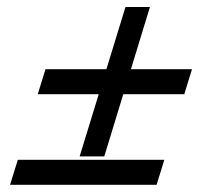

<svg xmlns="http://www.w3.org/2000/svg" viewBox="-20 -514 615 534"><path d="M329 -494.5H397L270 -79H201.5ZM106.5 -321.5H514L492.5 -252H85ZM29.5 -69.5H437L415.5 0H8Z"/></svg>

Font: Newsreader 9pt Medium
Style: Italic
Weight: 500
Italic angle: -17°
Designer: Hugues Gentile
Foundry: Production Type
Version: Version 1.003